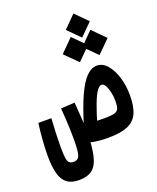

<svg xmlns="http://www.w3.org/2000/svg" viewBox="-166 -847 919 1123"><g transform="rotate(-20 293.0 -285.5)"><path d="M377.9 3.9Q346.2 3.9 318.1 1.5Q290 -1 265.1 -7.1Q240.2 -13.2 216.8 -22.9L230.5 -128.4Q245.1 -124.5 266.8 -120.4Q288.6 -116.2 319.8 -113.8Q351.1 -111.3 394.5 -111.3Q435.1 -111.3 454.8 -117.2Q474.6 -123 480.5 -138.9Q486.3 -154.8 486.3 -184.1Q486.3 -212.9 480.2 -240Q474.1 -267.1 464.1 -284.2Q454.1 -301.3 441.4 -301.3Q428.7 -301.3 413.3 -281Q397.9 -260.7 378.4 -210Q358.9 -159.2 332.5 -67.9L259.3 -99.6Q293.5 -212.9 324.7 -282.2Q356 -351.6 387.7 -383.8Q419.4 -416 454.1 -416Q490.2 -416 518.3 -383.1Q546.4 -350.1 562 -297.9Q577.6 -245.6 577.6 -187Q577.6 -116.2 558.1 -74.5Q538.6 -32.7 494.6 -14.6Q450.7 3.4 377.9 3.9ZM129.9 178.2Q82.5 178.2 54.9 157.2Q27.3 136.2 15.6 92.8Q3.9 49.3 3.9 -17.1Q3.9 -64 8.1 -117.9Q12.2 -171.9 18.6 -217.8H99.6Q96.7 -171.4 94.7 -125.5Q92.8 -79.6 92.8 -41Q92.8 2.9 96.2 26.4Q99.6 49.8 108.6 58.3Q117.7 66.9 134.3 66.9Q152.3 66.9 162.6 57.9Q172.9 48.8 177 22.2Q181.2 -4.4 181.2 -58.6Q181.2 -92.3 180.2 -121.6Q179.2 -150.9 177.2 -181.9Q175.3 -212.9 172.4 -252L258.3 -256.8Q261.2 -219.2 263.4 -189.2Q265.6 -159.2 267.1 -132.3Q268.6 -105.5 268.6 -77.1Q268.6 19.5 255.4 75.4Q242.2 131.3 212.2 154.8Q182.1 178.2 129.9 178.2ZM430.2 -599.1 355.5 -673.8 430.2 -749 504.9 -673.8ZM490.7 -468.3 412.1 -546.4 490.7 -625.5 569.3 -546.4ZM368.7 -468.3 290 -546.4 368.7 -625.5 447.3 -546.4Z"/></g></svg>

Font: Cascadia Mono Medium
Style: Regular
Weight: 500
Monospace: yes
Designer: Aaron Bell
Foundry: Saja Typeworks
Version: Version 2407.024